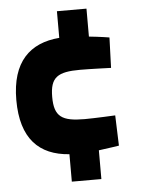

<svg xmlns="http://www.w3.org/2000/svg" viewBox="-49 -610 535 725"><g transform="rotate(-5 218.5 -248.0)"><path d="M194 75H306V-34C346 -39 383 -45 383 -45L379 -160C379 -160 301 -156 263 -156C177 -156 148 -175 148 -250C148 -325 177 -343 262 -343C300 -343 379 -340 379 -340L383 -455C383 -455 347 -461 306 -465V-571H194V-470C82 -461 12 -395 12 -250C12 -103 80 -37 194 -29Z"/></g></svg>

Font: TitilliumMaps29L
Style: 999 wt
Weight: 900
Designer: Campivisivi
Foundry: Accademia di Belle Arti di Urbino and students of MA course of Visual design